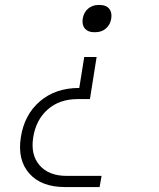

<svg xmlns="http://www.w3.org/2000/svg" viewBox="-20 -575 640 775"><path d="M360 -445Q335 -445 322.5 -460Q310 -475 314 -500Q318 -525 335.5 -540Q353 -555 378 -555H383Q408 -555 420.5 -540Q433 -525 429 -500Q425 -475 407.5 -460Q390 -445 365 -445ZM242 180Q147 180 98.5 125.5Q50 71 64 -20Q78 -112 141 -166Q204 -220 300 -220L320 -345H370L343 -175H293Q220 -175 172.5 -133Q125 -91 114 -20Q103 50 140 92.5Q177 135 250 135H390L382 180Z"/></svg>

Font: JetBrains Mono NL Thin
Style: Italic
Weight: 100
Italic angle: -9°
Monospace: yes
Designer: Philipp Nurullin, Konstantin Bulenkov
Foundry: JetBrains
Version: Version 2.305; ttfautohint (v1.8.4.7-5d5b)